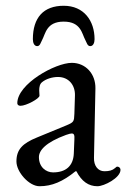

<svg xmlns="http://www.w3.org/2000/svg" viewBox="-20 -632 439 666"><path d="M109 -472C119 -472 121 -484 126 -493C138 -515 141 -557 201 -557C261 -557 264 -515 276 -493C281 -484 283 -472 293 -472C303 -472 308 -483 308 -496C308 -560 271 -612 201 -612C131 -612 94 -571 94 -496C94 -483 99 -472 109 -472ZM117 14C160 14 198 -2 242 -38H245C263 -3 287 14 318 14C341 14 398 -15 398 -43C398 -49 393 -54 387 -54C385 -54 383 -53 379 -49C370 -41 359 -38 342 -38C320 -38 305 -57 306 -85L311 -325C312 -376 277 -414 229 -414C172 -414 40 -341 40 -274C40 -269 44 -265 51 -265C71 -265 117 -290 117 -300L116 -318C116 -330 118 -341 126 -347C139 -358 161 -365 181 -365C219 -365 241 -336 240 -301L238 -237C237 -210 236 -208 210 -197L108 -155C59 -135 37 -114 37 -72C37 -35 81 14 117 14ZM164 -34C140 -34 115 -52 115 -87C115 -110 138 -138 209 -164C220 -168 226 -169 229 -169C237 -169 239 -163 238 -148L236 -99C234 -56 208 -34 164 -34Z"/></svg>

Font: EB Garamond
Style: Regular
Weight: 400
Designer: Georg Duffner and Octavio Pardo
Foundry: Georg Duffner
Version: Version 1.000;PS 001.000;hotconv 1.0.88;makeotf.lib2.5.64775